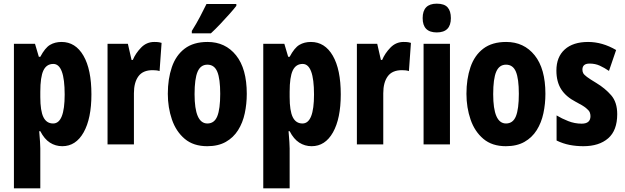

<svg xmlns="http://www.w3.org/2000/svg" viewBox="-20 -788 3412 1048"><path d="M316 -559Q392 -559 435.5 -484Q479 -409 479 -273Q479 -141 436.5 -65.5Q394 10 320 10Q283 10 252.5 -9.5Q222 -29 200 -72H194Q197 -37 198.5 -14Q200 9 200 22V240H56V-549H171L192 -478H200Q226 -527 253 -543Q280 -559 316 -559ZM271 -439Q234 -439 217 -403.5Q200 -368 200 -287V-258Q200 -183 217 -148.5Q234 -114 270 -114Q333 -114 333 -272Q333 -439 271 -439Z M822 -559Q830 -559 839 -558.5Q848 -558 862 -554L851 -400Q843 -403 832.5 -404Q822 -405 813 -405Q760 -405 735.5 -371.5Q711 -338 711 -279V0H567V-549H678L698 -461H705Q720 -497 750 -528Q780 -559 822 -559Z M1327 -276Q1327 -221 1316 -169.5Q1305 -118 1279.5 -77.5Q1254 -37 1212.5 -13.5Q1171 10 1111 10Q1036 10 988.5 -30Q941 -70 918.5 -135.5Q896 -201 896 -276Q896 -357 918 -421.5Q940 -486 988 -522.5Q1036 -559 1113 -559Q1210 -559 1268.5 -486Q1327 -413 1327 -276ZM1042 -274Q1042 -114 1112 -114Q1150 -114 1166 -153.5Q1182 -193 1182 -276Q1182 -358 1166 -396.5Q1150 -435 1112 -435Q1075 -435 1058.5 -396.5Q1042 -358 1042 -274ZM1270 -756Q1257 -739 1233 -712Q1209 -685 1182 -656.5Q1155 -628 1131 -606H1027V-619Q1052 -659 1071.5 -696Q1091 -733 1107 -766H1270Z M1677 -559Q1753 -559 1796.5 -484Q1840 -409 1840 -273Q1840 -141 1797.5 -65.5Q1755 10 1681 10Q1644 10 1613.5 -9.5Q1583 -29 1561 -72H1555Q1558 -37 1559.5 -14Q1561 9 1561 22V240H1417V-549H1532L1553 -478H1561Q1587 -527 1614 -543Q1641 -559 1677 -559ZM1632 -439Q1595 -439 1578 -403.5Q1561 -368 1561 -287V-258Q1561 -183 1578 -148.5Q1595 -114 1631 -114Q1694 -114 1694 -272Q1694 -439 1632 -439Z M2183 -559Q2191 -559 2200 -558.5Q2209 -558 2223 -554L2212 -400Q2204 -403 2193.5 -404Q2183 -405 2174 -405Q2121 -405 2096.5 -371.5Q2072 -338 2072 -279V0H1928V-549H2039L2059 -461H2066Q2081 -497 2111 -528Q2141 -559 2183 -559Z M2364 -768Q2405 -768 2423 -748Q2441 -728 2441 -689Q2441 -611 2364 -611Q2287 -611 2287 -689Q2287 -768 2364 -768ZM2436 -549V0H2292V-549Z M2957 -276Q2957 -221 2946 -169.5Q2935 -118 2909.5 -77.5Q2884 -37 2842.5 -13.5Q2801 10 2741 10Q2666 10 2618.5 -30Q2571 -70 2548.5 -135.5Q2526 -201 2526 -276Q2526 -357 2548 -421.5Q2570 -486 2618 -522.5Q2666 -559 2743 -559Q2840 -559 2898.5 -486Q2957 -413 2957 -276ZM2672 -274Q2672 -114 2742 -114Q2780 -114 2796 -153.5Q2812 -193 2812 -276Q2812 -358 2796 -396.5Q2780 -435 2742 -435Q2705 -435 2688.5 -396.5Q2672 -358 2672 -274Z M3349 -165Q3349 -76 3299.5 -33Q3250 10 3164 10Q3125 10 3089 3Q3053 -4 3018 -21V-158Q3046 -141 3081.5 -127Q3117 -113 3155 -113Q3203 -113 3203 -154Q3203 -165 3199 -175Q3195 -185 3178.5 -198.5Q3162 -212 3123 -232Q3069 -260 3043 -301Q3017 -342 3017 -403Q3017 -477 3062.5 -518Q3108 -559 3190 -559Q3268 -559 3343 -515L3304 -401Q3279 -418 3254 -429.5Q3229 -441 3198 -441Q3159 -441 3159 -408Q3159 -397 3163.5 -388.5Q3168 -380 3184 -368Q3200 -356 3235 -335Q3283 -306 3316 -268Q3349 -230 3349 -165Z"/></svg>

Font: Noto Sans Gujarati ExtraCondensed ExtraBold
Style: Regular
Weight: 800
Width: 2
Designer: Jelle Bosma - Monotype Design Team, Universal Thirst
Foundry: Monotype Imaging Inc.
Version: Version 2.106; ttfautohint (v1.8.4.7-5d5b)